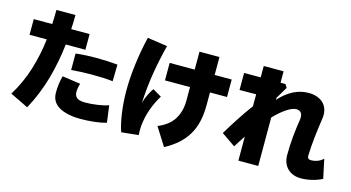

<svg xmlns="http://www.w3.org/2000/svg" viewBox="-92 -1160 3005 1644"><g transform="rotate(15 1410.0 -338.0)"><path d="M48 6Q123 -117 163.5 -248.5Q204 -380 221 -521H68V-660H232Q235 -723 235 -786H404Q404 -754 403 -723Q402 -692 400 -660H563V-521H389Q372 -365 329.5 -213Q287 -61 209 84ZM490 -468Q530 -473 577.5 -475.5Q625 -478 674.5 -478Q724 -478 772 -475.5Q820 -473 861 -469L858 -321Q817 -326 770.5 -328Q724 -330 675.5 -330Q627 -330 579.5 -328Q532 -326 490 -322ZM595 -228Q589 -210 585.5 -189.5Q582 -169 582 -151Q582 -120 603 -102Q624 -84 677 -84Q702 -84 729.5 -86Q757 -88 784 -92Q811 -96 836.5 -101.5Q862 -107 883 -115L903 35Q860 48 799.5 55Q739 62 676 62Q554 62 484 21.5Q414 -19 414 -102Q414 -140 419 -178.5Q424 -217 434 -251Z M1230 -732Q1198 -607 1176.5 -479Q1155 -351 1148 -206Q1157 -243 1175 -280.5Q1193 -318 1213 -346L1291 -300Q1251 -236 1225.5 -163Q1200 -90 1193 -13Q1190 27 1193 67L1042 82Q1030 49 1021 8Q1012 -33 1005.5 -79Q999 -125 995.5 -175Q992 -225 992 -275Q992 -382 1007.5 -507Q1023 -632 1053 -758ZM1688 -444V-332Q1688 -252 1673 -186.5Q1658 -121 1626 -67Q1594 -13 1545 30.5Q1496 74 1429 110L1328 -50Q1427 -91 1469 -161Q1511 -231 1511 -323V-444H1289V-599H1511V-758H1688V-599H1839V-444Z M2816 20Q2771 43 2722 54Q2673 65 2627 65Q2592 65 2562.5 54Q2533 43 2511 22Q2489 1 2477 -29.5Q2465 -60 2465 -99Q2465 -179 2472.5 -259.5Q2480 -340 2492 -413Q2499 -455 2485 -476Q2471 -497 2440 -497Q2407 -497 2358 -465Q2309 -433 2250 -373V57H2074V-156Q2057 -131 2040.5 -105Q2024 -79 2007 -52L1884 -137Q1927 -209 1975 -282.5Q2023 -356 2074 -425V-531L1927 -530V-681H2074V-782H2250V-681H2294L2312 -651L2250 -547V-530Q2368 -659 2506 -659Q2550 -659 2584.5 -646Q2619 -633 2641.5 -609Q2664 -585 2673 -550.5Q2682 -516 2675 -473Q2669 -432 2663 -388Q2657 -344 2652.5 -301Q2648 -258 2645 -217Q2642 -176 2641 -141Q2639 -107 2674 -107Q2700 -107 2727.5 -116.5Q2755 -126 2780 -149Z"/></g></svg>

Font: OA Gothic ExtraBold
Style: Regular
Weight: 800
Designer: Choi Chi-young, Lee Jaesang, Lee Juhyun, Han Dohee
Foundry: DDUNGSANG CORP.
Version: Version 1.000;Build 20210203